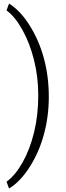

<svg xmlns="http://www.w3.org/2000/svg" viewBox="-20 -817 366 1066"><path d="M251 -279.8Q251 -172.4 224.4 -73Q197.8 26.4 145.5 108.9Q93.3 191.4 30.3 229.5L16.1 191.9Q64 157.7 104.7 85.9Q145.5 14.2 168.9 -81.3Q192.4 -176.8 192.4 -288.6Q192.4 -389.6 168.9 -483.6Q145.5 -577.6 104.2 -651.6Q63 -725.6 16.1 -759.3L30.3 -796.9Q91.8 -759.3 144 -676.8Q196.3 -594.2 223.6 -493.7Q251 -393.1 251 -279.8Z"/></svg>

Font: Roboto Light
Style: Regular
Weight: 300
Designer: Google
Version: Version 2.134; 2016; ttfautohint (v1.6)